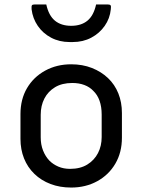

<svg xmlns="http://www.w3.org/2000/svg" viewBox="-20 -832 640 863"><path d="M300 -543Q351 -543 393 -526.5Q435 -510 465.5 -481Q496 -452 512 -412Q528 -372 528 -324V-213Q528 -147 498.5 -96.5Q469 -46 417 -17.5Q365 11 300 11Q249 11 207 -5Q165 -21 134.5 -50.5Q104 -80 88 -120Q72 -160 72 -208V-319Q72 -386 101.5 -436Q131 -486 183 -514.5Q235 -543 300 -543ZM305 -459Q259 -459 227.5 -440Q196 -421 179.5 -389Q163 -357 163 -316V-215Q163 -182 173.5 -155.5Q184 -129 202 -110Q219 -93 242.5 -83Q266 -73 295 -73Q341 -73 372.5 -92.5Q404 -112 420.5 -144Q437 -176 437 -216V-317Q437 -352 427.5 -379Q418 -406 399 -424Q383 -441 359 -450Q335 -459 305 -459ZM300 -716Q345 -716 373 -739Q401 -762 412 -812H464Q474 -812 477 -808Q480 -804 478 -790Q474 -749 450.5 -715.5Q427 -682 390 -662.5Q353 -643 307 -643H293Q247 -643 210 -662.5Q173 -682 150 -715.5Q127 -749 122 -790Q121 -804 123.5 -808Q126 -812 136 -812H188Q199 -762 227 -739Q255 -716 300 -716Z"/></svg>

Font: Code D OnePiece
Style: Regular
Weight: 400
Version: Version 1.085; ttfautohint (v1.8.4.7-5d5b);Nerd Fonts 3.0.2